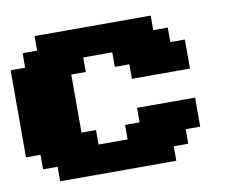

<svg xmlns="http://www.w3.org/2000/svg" viewBox="-71 -719 1017 814"><g transform="rotate(-10 437.5 -312.5)"><path d="M125 0H625V-62.5H687.5V-125H750V-250H500V-187.5H437.5V-125H312.5V-187.5H250V-437.5H312.5V-500H437.5V-437.5H500V-375H750V-500H687.5V-562.5H625V-625H125V-562.5H62.5V-500H0V-125H62.5V-62.5H125Z"/></g></svg>

Font: Faithful 32x
Style: Bold
Weight: 400
Foundry: Faithful Resource Pack
Version: Version 1.0; January 27, 2023